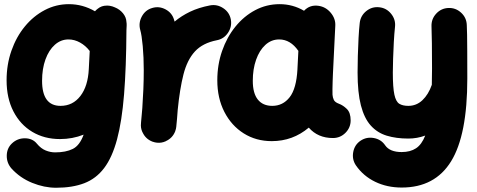

<svg xmlns="http://www.w3.org/2000/svg" viewBox="-20 -592 2256 909"><path d="M484.4 -565.4Q487.8 -565.4 491.2 -565.4Q495.6 -564.9 500 -564.5Q512.2 -562.5 523.9 -557.1Q546.9 -547.9 562.3 -529.1Q577.6 -510.3 578.6 -488.3Q580.1 -479 579.6 -470.2L578.6 -448.7Q577.6 -272.5 567.4 -145.3Q557.1 -18.1 534.2 67.6Q511.2 153.3 473.1 203.6Q435.1 253.9 378.9 275.4Q322.8 296.9 245.6 296.9Q189.5 296.9 132.3 273.7Q75.2 250.5 34.7 206.1Q11.7 180.2 12 145.3Q12.2 110.4 36.1 87.4Q62 62.5 98.1 62.7Q134.3 63 154.8 88.4Q173.8 111.3 196.3 120.4Q218.8 129.4 240.7 129.4Q292 129.4 324.7 113Q357.4 96.7 376 45.4Q323.2 66.4 264.2 66.4Q189.9 66.4 132.8 32.2Q75.7 -2 43.5 -64.7Q11.2 -127.4 11.2 -211.9Q11.2 -286.6 34.2 -352.1Q57.1 -417.5 97.7 -466.8Q138.2 -516.1 191.7 -544.2Q245.1 -572.3 306.2 -572.3Q371.6 -572.3 429.7 -538.6Q435.5 -545.4 442.9 -550.8Q460.9 -565.4 484.4 -565.4ZM266.6 -90.8Q324.7 -90.8 360.6 -137.5Q396.5 -184.1 400.4 -265.1L404.8 -350.6Q385.3 -376 358.9 -390.6Q332.5 -405.3 304.2 -405.3Q268.1 -405.3 239.7 -380.1Q211.4 -355 195.3 -310.8Q179.2 -266.6 179.2 -209.5Q179.2 -90.8 266.6 -90.8Z M722.7 83.5Q712.9 82.5 703.6 79.1Q703.6 79.1 703.1 79.1Q702.6 78.6 701.7 78.6Q668.9 65.9 654.8 34.2Q654.8 34.2 654.3 34.2Q654.3 33.7 653.8 32.7Q645 13.2 647.5 -8.3Q647.9 -11.2 647.9 -14.6Q649.4 -30.8 650.9 -47.6Q652.3 -64.5 653.8 -81.1Q656.7 -122.6 658.7 -168.7Q660.6 -214.8 660.6 -259.8Q660.6 -320.8 655.8 -373.8Q650.9 -426.8 644 -450.2Q634.8 -482.9 651.4 -513.9Q668 -544.9 700.7 -554.2Q733.4 -564 764.2 -547.4Q794.9 -530.8 804.2 -498Q805.7 -493.7 806.6 -489.7Q838.4 -516.6 879.6 -536.4Q920.9 -556.2 974.1 -566.4Q1007.8 -572.8 1037.1 -553.2Q1066.4 -533.7 1072.8 -500Q1079.1 -466.3 1059.6 -437Q1040 -407.7 1006.3 -401.4Q939.5 -388.2 902.8 -348.4Q866.2 -308.6 848.6 -239.7Q831.1 -170.9 821.3 -71.3Q818.4 -28.3 814.5 8.3Q813.5 18.1 810.1 27.3Q810.1 27.3 810.1 27.8Q809.6 28.3 809.6 29.3Q796.9 62 765.1 76.2Q765.1 76.2 765.1 76.7Q764.6 76.7 763.7 77.1Q744.1 85.9 722.7 83.5Z M1556.2 61.5Q1484.9 61.5 1441.9 12.2Q1366.2 76.2 1266.6 76.2Q1192.4 76.2 1134 39.6Q1075.7 2.9 1042.2 -62.3Q1008.8 -127.4 1008.8 -211.9Q1008.8 -285.6 1031.5 -350.8Q1054.2 -416 1094.5 -465.8Q1134.8 -515.6 1188.2 -543.9Q1241.7 -572.3 1303.7 -572.3Q1366.2 -572.3 1419.4 -541Q1446.8 -570.3 1487.8 -564.5Q1522.5 -559.6 1545.9 -531.5Q1569.3 -503.4 1567.4 -470.2L1556.2 -241.7Q1555.7 -228 1554.9 -208.3Q1554.2 -188.5 1554 -170.7Q1553.7 -152.8 1554.2 -143.6Q1555.2 -129.9 1560.5 -118.9Q1565.9 -107.9 1584 -101.1Q1604 -93.8 1622.1 -76.2Q1640.1 -58.6 1640.1 -22Q1640.1 12.2 1615.5 36.9Q1590.8 61.5 1556.2 61.5ZM1269 -90.8Q1319.3 -90.8 1351.3 -131.6Q1383.3 -172.4 1388.2 -263.7Q1388.2 -264.2 1388.2 -265.1L1392.6 -351.1Q1355 -405.3 1301.8 -405.3Q1264.6 -405.3 1236.3 -379.4Q1208 -353.5 1192.4 -309.1Q1176.8 -264.6 1176.8 -209.5Q1176.8 -150.4 1200.7 -120.6Q1224.6 -90.8 1269 -90.8Z M1775.4 -557.6Q1809.6 -554.2 1831.8 -526.6Q1854 -499 1850.1 -464.8Q1846.7 -433.6 1844.5 -393.3Q1842.3 -353 1841.1 -314.5Q1839.8 -275.9 1839.8 -248.5Q1839.8 -177.2 1847.2 -143.8Q1854.5 -110.4 1870.6 -100.6Q1886.7 -90.8 1913.1 -90.8Q1951.7 -90.8 1980 -117.7Q2008.3 -144.5 2024.4 -190.4Q2025.4 -225.1 2025.4 -266.6Q2025.4 -336.9 2024.7 -387.7Q2023.9 -438.5 2022.9 -466.8Q2021.5 -501.5 2044.9 -527.1Q2068.4 -552.7 2102.5 -554.2Q2137.2 -555.7 2162.8 -532.2Q2188.5 -508.8 2189.9 -474.1Q2190.9 -455.1 2191.4 -426.8Q2191.9 -398.4 2192.1 -349.6Q2192.4 -300.8 2192.4 -219.7Q2192.4 47.4 2115.7 171.6Q2039.1 295.9 1881.8 295.9Q1812.5 295.9 1756.1 268.6Q1699.7 241.2 1665 190.9Q1646 162.6 1652.3 127.9Q1658.7 93.3 1687 74.2Q1715.3 55.2 1750 61.5Q1784.7 67.9 1803.7 96.2Q1825.7 127.9 1881.8 127.9Q1922.4 127.9 1949.5 110.1Q1976.6 92.3 1993.2 49.8Q1954.6 64 1913.1 64Q1855.5 64 1810.8 50.3Q1766.1 36.6 1735.4 2.4Q1704.6 -31.7 1688.7 -92.8Q1672.9 -153.8 1672.9 -248.5Q1672.9 -283.7 1674.1 -326.9Q1675.3 -370.1 1677.5 -411.9Q1679.7 -453.6 1683.1 -483.4Q1687 -517.6 1714.1 -539.6Q1741.2 -561.5 1775.4 -557.6Z"/></svg>

Font: Mikhak-DS1-FD Black
Style: Regular
Weight: 900
Designer: Amin Abedi
Version: Version 3.2